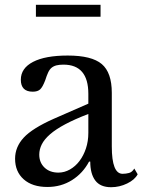

<svg xmlns="http://www.w3.org/2000/svg" viewBox="-20 -772 595 802"><path d="M349 -296Q292 -274 252.5 -253Q213 -232 189 -211Q165 -190 154.5 -169Q144 -148 144 -126Q144 -93 166 -72Q188 -51 224 -51Q249 -51 272 -64Q295 -77 312 -99.5Q329 -122 339 -152Q349 -182 349 -217ZM349 -339V-380Q349 -502 245 -502Q228 -502 216 -499Q204 -496 195.5 -489Q187 -482 181 -469Q175 -456 169 -437Q158 -408 147.5 -398.5Q137 -389 117 -389Q67 -389 67 -439Q67 -487 118 -513.5Q169 -540 263 -540Q363 -540 405 -504.5Q447 -469 447 -384V-160Q447 -46 492 -46Q506 -46 519 -49.5Q532 -53 541 -68L555 -44Q543 -21 511 -5.5Q479 10 444 10Q399 10 378 -18Q357 -46 357 -97H352Q326 -48 280.5 -19.5Q235 9 178 9Q115 9 79 -23Q43 -55 43 -109Q43 -158 79 -197Q115 -236 205 -276ZM130 -702V-752H400V-702Z"/></svg>

Font: SVN-Libre Baskerville
Style: Regular
Weight: 400
Designer: Pablo Impallari, Rodrigo Fuenzalida
Foundry: Pablo Impallari, Rodrigo Fuenzalida
Version: Version 1.000; ttfautohint (v1.8.4)